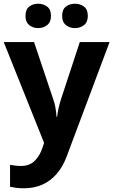

<svg xmlns="http://www.w3.org/2000/svg" viewBox="-20 -772 609 1032"><path d="M0 -546H163L266 -239Q274 -217 278 -193.5Q282 -170 284 -144H287Q290 -170 295.5 -193.5Q301 -217 308 -239L409 -546H569L338 70Q317 126 283.5 164Q250 202 206 221Q162 240 110 240Q85 240 66.5 237.5Q48 235 34 232V114Q45 116 60.5 118Q76 120 93 120Q140 120 167.5 91.5Q195 63 208 23L217 -4ZM117 -686Q117 -721 137 -736.5Q157 -752 184.9 -752Q212.8 -752 233.4 -736.6Q254 -721.2 254 -686.4Q254 -653 233.4 -637Q212.8 -621 184.9 -621Q157 -621 137 -637.2Q117 -653.5 117 -686ZM314 -686Q314 -721 334.1 -736.5Q354.3 -752 382.6 -752Q411 -752 431.5 -736.6Q452 -721.2 452 -686.4Q452 -653 431.4 -637Q410.9 -621 383 -621Q354.5 -621 334.3 -637.2Q314 -653.5 314 -686Z"/></svg>

Font: Noto Sans Canadian Aboriginal
Style: Regular
Weight: 400
Designer: Monotype Design Team, Typotheque's Kevin King
Foundry: Monotype Imaging Inc.
Version: Version 2.002